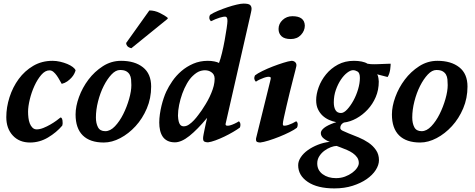

<svg xmlns="http://www.w3.org/2000/svg" viewBox="-20 -780 2638 1067"><path d="M255 -389Q231 -389 209.5 -364Q188 -339 171.5 -303Q155 -267 145.5 -227.5Q136 -188 136 -159Q136 -143 138 -125.5Q140 -108 145.5 -94Q151 -80 160.5 -70.5Q170 -61 184 -61Q201 -61 221 -69Q241 -77 260 -88Q279 -99 294 -110Q309 -121 316 -127Q328 -127 328 -98Q328 -96 328 -92Q328 -88 326 -82Q294 -44 247 -16Q200 12 147 12Q87 12 51 -27Q15 -66 15 -129Q15 -184 33 -240Q51 -296 84 -341Q117 -386 164.5 -414Q212 -442 272 -442Q293 -442 314.5 -437Q336 -432 354 -424.5Q372 -417 384.5 -407.5Q397 -398 400 -389Q398 -381 392.5 -370Q387 -359 377 -348Q367 -337 353.5 -327.5Q340 -318 323 -314Q318 -322 311 -335Q304 -348 295.5 -360Q287 -372 277 -380.5Q267 -389 255 -389Z M565 -51Q593 -51 619 -78.5Q645 -106 665 -146Q685 -186 697.5 -230Q710 -274 710 -307Q710 -324 708.5 -339Q707 -354 700.5 -365.5Q694 -377 681.5 -384Q669 -391 647 -391Q623 -391 599.5 -366Q576 -341 556.5 -302.5Q537 -264 525 -217Q513 -170 513 -127Q513 -95 524.5 -73Q536 -51 565 -51ZM400 -144Q400 -189 419 -241Q438 -293 471.5 -337.5Q505 -382 551.5 -412Q598 -442 653 -442Q729 -442 774.5 -406Q820 -370 820 -299Q820 -234 796 -177.5Q772 -121 733.5 -79Q695 -37 648.5 -12.5Q602 12 557 12Q480 12 440 -27.5Q400 -67 400 -144ZM810 -722Q840 -722 868 -708Q896 -694 910 -683Q914 -678 911 -675L710 -512Q694 -516 687.5 -524Q681 -532 681 -541Z M1234 -93Q1232 -84 1239 -82Q1246 -80 1257.5 -83Q1269 -86 1283 -92.5Q1297 -99 1308 -106Q1309 -104 1312 -101Q1315 -98 1316 -90Q1317 -79 1313 -71Q1298 -60 1275 -46.5Q1252 -33 1227 -21Q1202 -9 1177.5 0Q1153 9 1136 11Q1123 11 1115 6.5Q1107 2 1109 -19Q1109 -22 1111.5 -34Q1114 -46 1117 -61.5Q1120 -77 1124 -94.5Q1128 -112 1131 -125Q1077 -60 1032.5 -24.5Q988 11 952 11Q928 11 911 2.5Q894 -6 884 -21Q874 -36 869.5 -56Q865 -76 865 -99Q865 -121 868.5 -145.5Q872 -170 877.5 -192.5Q883 -215 890 -235.5Q897 -256 904 -271Q917 -299 938 -329.5Q959 -360 988 -385Q1017 -410 1054 -426Q1091 -442 1135 -442Q1154 -442 1171.5 -438.5Q1189 -435 1197 -430Q1205 -450 1213.5 -485Q1222 -520 1228.5 -556Q1235 -592 1239.5 -622.5Q1244 -653 1244 -663Q1244 -677 1241 -681.5Q1238 -686 1235 -687Q1224 -689 1201.5 -682Q1179 -675 1152 -662Q1137 -677 1147 -697Q1165 -709 1191.5 -720Q1218 -731 1245 -740Q1272 -749 1296 -754.5Q1320 -760 1333 -760Q1361 -760 1369.5 -752.5Q1378 -745 1378 -731Q1378 -725 1375 -711.5Q1372 -698 1370 -689ZM1172 -329Q1176 -359 1161.5 -373Q1147 -387 1127 -389Q1111 -391 1092 -385Q1073 -379 1051 -358Q1034 -342 1019 -316Q1004 -290 993 -259.5Q982 -229 975.5 -197Q969 -165 969 -137Q970 -117 973 -105.5Q976 -94 980.5 -88Q985 -82 990.5 -80Q996 -78 1001 -78Q1016 -78 1030.5 -88Q1045 -98 1058 -112Q1071 -126 1082 -141Q1093 -156 1101 -167Q1111 -182 1123 -201.5Q1135 -221 1145 -242Q1155 -263 1162 -283.5Q1169 -304 1171 -320Z M1627 -413Q1627 -411 1621.5 -389.5Q1616 -368 1607.5 -335Q1599 -302 1589.5 -263.5Q1580 -225 1572 -190Q1564 -155 1558 -128Q1552 -101 1552 -93V-89Q1552 -85 1553 -84Q1555 -81 1563 -81.5Q1571 -82 1582 -85.5Q1593 -89 1604.5 -94.5Q1616 -100 1626 -106Q1634 -101 1634.5 -89.5Q1635 -78 1630 -70Q1616 -59 1589 -45.5Q1562 -32 1532 -20Q1502 -8 1473 1Q1444 10 1426 12Q1418 12 1409.5 9Q1401 6 1403 -11L1481 -327Q1483 -335 1484.5 -342.5Q1486 -350 1481 -352Q1476 -354 1467.5 -353Q1459 -352 1447.5 -348Q1436 -344 1424 -338.5Q1412 -333 1402 -326Q1387 -341 1397 -361Q1411 -372 1438.5 -385.5Q1466 -399 1496 -410.5Q1526 -422 1554.5 -431Q1583 -440 1600 -442Q1613 -442 1621 -434Q1629 -426 1627 -413ZM1528 -619Q1528 -648 1550.5 -669Q1573 -690 1605 -690Q1672 -690 1674 -638Q1674 -609 1652.5 -586Q1631 -563 1596 -563Q1561 -563 1544.5 -578.5Q1528 -594 1528 -619Z M2076 -367Q2081 -360 2083 -346Q2085 -332 2085 -327Q2085 -280 2068 -240.5Q2051 -201 2023 -171Q1995 -141 1960.5 -122Q1926 -103 1891 -99Q1871 -89 1871 -69Q1871 -60 1884 -53.5Q1897 -47 1917 -39Q1943 -29 1973 -16.5Q2003 -4 2028 13Q2053 30 2069.5 54Q2086 78 2086 110Q2086 137 2068 165Q2050 193 2017.5 215.5Q1985 238 1939.5 252.5Q1894 267 1838 267Q1744 267 1690.5 231Q1637 195 1637 138Q1637 116 1651.5 94Q1666 72 1690.5 54.5Q1715 37 1746.5 24.5Q1778 12 1813 8Q1796 3 1779.5 -10Q1763 -23 1763 -40Q1763 -50 1771 -59.5Q1779 -69 1791.5 -76.5Q1804 -84 1819.5 -90.5Q1835 -97 1849 -101Q1828 -105 1808 -114Q1788 -123 1772.5 -137.5Q1757 -152 1747 -173Q1737 -194 1737 -223Q1737 -257 1751 -295.5Q1765 -334 1792 -367Q1819 -400 1858 -421Q1897 -442 1947 -442Q1970 -442 1990 -438Q2010 -434 2022 -426Q2031 -424 2041 -423.5Q2051 -423 2062 -423Q2069 -423 2081.5 -423.5Q2094 -424 2107.5 -424.5Q2121 -425 2133 -425.5Q2145 -426 2151 -426Q2151 -423 2150.5 -414.5Q2150 -406 2148.5 -395Q2147 -384 2143.5 -372.5Q2140 -361 2134 -352ZM1851 31Q1837 31 1818.5 38Q1800 45 1783 57.5Q1766 70 1754.5 88Q1743 106 1743 128Q1743 166 1773 188Q1803 210 1847 210Q1874 210 1897 201.5Q1920 193 1937.5 180Q1955 167 1964.5 152.5Q1974 138 1974 126Q1974 108 1964.5 94.5Q1955 81 1940.5 71Q1926 61 1908.5 53.5Q1891 46 1875 40ZM1875 -152Q1891 -152 1909.5 -172Q1928 -192 1944 -221Q1960 -250 1970 -284Q1980 -318 1980 -347Q1980 -375 1967 -382.5Q1954 -390 1942 -390Q1928 -390 1909.5 -376Q1891 -362 1874.5 -337.5Q1858 -313 1846.5 -280.5Q1835 -248 1835 -211Q1835 -184 1844.5 -168Q1854 -152 1875 -152Z M2323 -51Q2351 -51 2377 -78.5Q2403 -106 2423 -146Q2443 -186 2455.5 -230Q2468 -274 2468 -307Q2468 -324 2466.5 -339Q2465 -354 2458.5 -365.5Q2452 -377 2439.5 -384Q2427 -391 2405 -391Q2381 -391 2357.5 -366Q2334 -341 2314.5 -302.5Q2295 -264 2283 -217Q2271 -170 2271 -127Q2271 -95 2282.5 -73Q2294 -51 2323 -51ZM2158 -144Q2158 -189 2177 -241Q2196 -293 2229.5 -337.5Q2263 -382 2309.5 -412Q2356 -442 2411 -442Q2487 -442 2532.5 -406Q2578 -370 2578 -299Q2578 -234 2554 -177.5Q2530 -121 2491.5 -79Q2453 -37 2406.5 -12.5Q2360 12 2315 12Q2238 12 2198 -27.5Q2158 -67 2158 -144Z"/></svg>

Font: Lusitana
Style: Bold Italic
Weight: 700
Designer: Ana Paula Megda
Foundry: Ana Paula Megda
Version: Version 1.000; ttfautohint (v1.1) -l 8 -r 50 -G 200 -x 14 -D